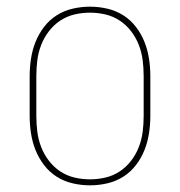

<svg xmlns="http://www.w3.org/2000/svg" viewBox="-20 -548 540 576"><path d="M250 8Q224 8 198 2Q172 -4 150 -18Q128 -32 112 -53Q96 -74 86.5 -98Q77 -122 73 -148Q69 -174 69 -200V-320Q69 -346 73 -372Q77 -398 86.5 -422Q96 -446 112 -467Q128 -488 150 -502Q172 -516 198 -522Q224 -528 250 -528Q276 -528 302 -522Q328 -516 350 -502Q372 -488 388 -467Q404 -446 413.5 -422Q423 -398 427 -372Q431 -346 431 -320V-200Q431 -174 427 -148Q423 -122 413.5 -98Q404 -74 388 -53Q372 -32 350 -18Q328 -4 302 2Q276 8 250 8ZM250 -10Q274 -10 297 -15.5Q320 -21 339.5 -34Q359 -47 373.5 -66Q388 -85 396.5 -107Q405 -129 408 -152.5Q411 -176 411 -200V-320Q411 -344 408 -367.5Q405 -391 396.5 -413Q388 -435 373.5 -454Q359 -473 339.5 -486Q320 -499 297 -504.5Q274 -510 250 -510Q226 -510 203 -504.5Q180 -499 160.5 -486Q141 -473 126.5 -454Q112 -435 103.5 -413Q95 -391 92 -367.5Q89 -344 89 -320V-200Q89 -176 92 -152.5Q95 -129 103.5 -107Q112 -85 126.5 -66Q141 -47 160.5 -34Q180 -21 203 -15.5Q226 -10 250 -10Z"/></svg>

Font: Iosevka Curly Slab Thin
Style: Regular
Weight: 100
Monospace: yes
Designer: Belleve Invis
Foundry: Belleve Invis
Version: Version 22.1.2; ttfautohint (v1.8.4)